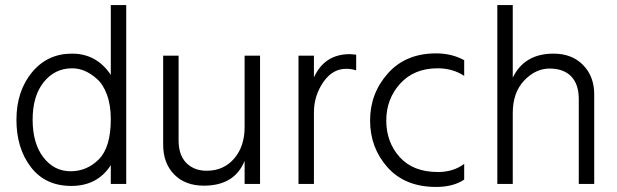

<svg xmlns="http://www.w3.org/2000/svg" viewBox="-20 -727 2439 759"><path d="M479 0H418V-74Q365 8 262 8Q159 8 102 -66.5Q45 -141 45 -253.5Q45 -366 106 -440.5Q167 -515 264.5 -515Q362 -515 418 -431V-707H479ZM418 -256Q418 -312 402.5 -353.5Q387 -395 362 -416Q316 -457 265 -457Q197 -457 153 -402.5Q109 -348 109 -254Q109 -160 151.5 -105Q194 -50 259 -50Q324 -50 371 -97.5Q418 -145 418 -256Z M1008 0H947V-91Q907 7 786 7Q712 7 668.5 -37.5Q625 -82 625 -155V-507H686V-172Q686 -114 716.5 -83Q747 -52 797 -52Q864 -52 905.5 -100Q947 -148 947 -225V-507H1008Z M1221 0H1160V-507H1221V-421Q1263 -513 1363 -513Q1370 -513 1388 -511V-449Q1368 -455 1348 -455Q1294 -455 1257.5 -401.5Q1221 -348 1221 -283Z M1704 12Q1581 12 1512 -65.5Q1443 -143 1443 -250.5Q1443 -358 1513.5 -437Q1584 -516 1704 -516Q1766 -516 1815 -489V-427Q1770 -457 1710 -457Q1617 -457 1562 -396.5Q1507 -336 1507 -250.5Q1507 -165 1560 -106Q1613 -47 1711 -47Q1772 -47 1815 -79V-17Q1772 12 1704 12Z M2329 0H2268V-335Q2268 -394 2238 -425Q2208 -456 2152.5 -456Q2097 -456 2052 -408.5Q2007 -361 2007 -280V0H1946V-707H2007V-420Q2053 -515 2168 -515Q2241 -515 2285 -470Q2329 -425 2329 -354Z"/></svg>

Font: Hind Colombo Light
Style: Regular
Weight: 300
Designer: Jyotish Sonowal, Aditi Pimprikar
Foundry: Indian Type Foundry
Version: Version 1.000;PS 1.0;hotconv 1.0.86;makeotf.lib2.5.63406; tt